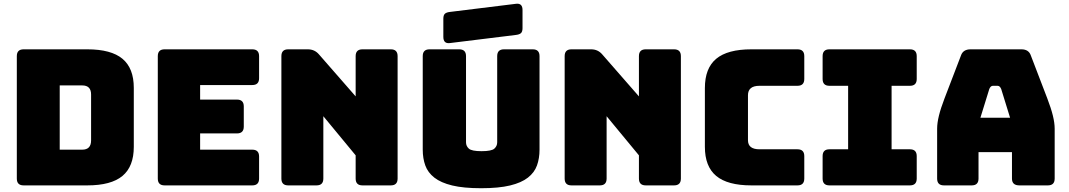

<svg xmlns="http://www.w3.org/2000/svg" viewBox="-20 -981 5655 1016"><path d="M442 0H105Q69 0 69 -36V-684Q69 -720 105 -720H442Q568 -720 628 -670Q688 -620 688 -516V-204Q688 -100 628 -50Q568 0 442 0ZM296 -529V-189H415Q462 -189 462 -238V-481Q462 -529 415 -529Z M1315 0H851Q815 0 815 -36V-684Q815 -720 851 -720H1315Q1351 -720 1351 -684V-567Q1351 -531 1315 -531H1039V-454H1234Q1270 -454 1270 -418V-311Q1270 -275 1234 -275H1039V-189H1315Q1351 -189 1351 -153V-36Q1351 0 1315 0Z M1655 0H1505Q1469 0 1469 -36V-684Q1469 -720 1505 -720H1609Q1645 -720 1668 -693L1862 -471V-684Q1862 -720 1898 -720H2048Q2084 -720 2084 -684V-36Q2084 0 2048 0H1898Q1862 0 1862 -36V-159L1691 -366V-36Q1691 0 1655 0Z M2835 -189Q2835 -143 2821.5 -105.5Q2808 -68 2773.5 -41Q2739 -14 2679 0.5Q2619 15 2526 15Q2433 15 2373 0.5Q2313 -14 2278.5 -41Q2244 -68 2230.5 -105.5Q2217 -143 2217 -189V-684Q2217 -720 2253 -720H2410Q2446 -720 2446 -684V-228Q2446 -208 2461 -194.5Q2476 -181 2528 -181Q2581 -181 2596 -194.5Q2611 -208 2611 -228V-684Q2611 -720 2647 -720H2799Q2835 -720 2835 -684ZM2709 -796 2360 -753Q2326 -749 2326 -786V-882Q2326 -901 2334.5 -908.5Q2343 -916 2362 -918L2711 -961Q2745 -965 2745 -928V-832Q2745 -813 2736.5 -805.5Q2728 -798 2709 -796Z M3154 0H3004Q2968 0 2968 -36V-684Q2968 -720 3004 -720H3108Q3144 -720 3167 -693L3361 -471V-684Q3361 -720 3397 -720H3547Q3583 -720 3583 -684V-36Q3583 0 3547 0H3397Q3361 0 3361 -36V-159L3190 -366V-36Q3190 0 3154 0Z M4200 0H3956Q3830 0 3770 -50Q3710 -100 3710 -204V-515Q3710 -620 3770 -670Q3830 -720 3956 -720H4200Q4236 -720 4236 -684V-563Q4236 -527 4200 -527H3999Q3938 -527 3938 -477V-239Q3938 -191 3999 -191H4200Q4236 -191 4236 -155V-36Q4236 0 4200 0Z M4369 0Q4333 0 4333 -36V-155Q4333 -191 4369 -191H4468V-527H4369Q4333 -527 4333 -563V-684Q4333 -720 4369 -720H4795Q4831 -720 4831 -684V-563Q4831 -527 4795 -527H4698V-191H4795Q4831 -191 4831 -155V-36Q4831 0 4795 0Z M5158 -36Q5158 0 5122 0H4975Q4939 0 4939 -36V-300Q4939 -330 4948.5 -369Q4958 -408 4978 -460L5065 -687Q5076 -720 5116 -720H5385Q5424 -720 5435 -687L5522 -460Q5542 -408 5551.5 -369Q5561 -330 5561 -300V-36Q5561 0 5525 0H5374Q5335 0 5335 -36V-176H5158ZM5215 -510 5168 -358H5325L5278 -510Q5271 -527 5259 -527H5234Q5222 -527 5215 -510Z"/></svg>

Font: Bungee Tint
Style: Regular
Weight: 400
Designer: David Jonathan Ross
Foundry: David Jonathan Ross
Version: Version 2.001